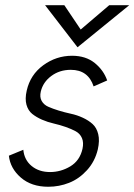

<svg xmlns="http://www.w3.org/2000/svg" viewBox="-20 -710 518 740"><path d="M278.8 -527.8 153.8 -689.9H228L291 -596.2L400.9 -689.9H478ZM166 9.8Q101.1 9.8 60.3 -25.6Q19.5 -61 14.2 -109.9L69.8 -132.8Q73.7 -93.3 102.1 -70.1Q130.4 -46.9 172.9 -46.9Q214.4 -46.9 251 -68.8Q287.6 -90.8 297.9 -136.2Q303.2 -160.6 295.9 -177.7Q288.6 -194.8 272 -203.9Q255.4 -212.9 233.2 -220.7Q210.9 -228.5 187.3 -233.9Q163.6 -239.3 141.8 -248.8Q120.1 -258.3 104.2 -271Q88.4 -283.7 82 -306.4Q75.7 -329.1 83 -360.8Q96.7 -421.9 146.7 -458.5Q196.8 -495.1 257.8 -495.1Q310.5 -495.1 345 -467.3Q379.4 -439.5 393.1 -399.9L340.8 -377Q319.8 -440.9 252.9 -440.9Q209.5 -440.9 177.5 -417Q145.5 -393.1 137.2 -356.9Q132.3 -335.9 140.6 -321Q148.9 -306.2 166 -298.6Q183.1 -291 206.1 -283.9Q229 -276.9 252.9 -271.7Q276.9 -266.6 299.1 -256.3Q321.3 -246.1 336.9 -231.9Q352.5 -217.8 358.6 -192.9Q364.7 -168 356.9 -133.8Q345.7 -87.4 315.2 -54Q284.7 -20.5 246.3 -5.4Q208 9.8 166 9.8Z"/></svg>

Font: HK Grotesk Light Italic
Style: Regular
Weight: 300
Italic angle: -13°
Designer: Alfredo Marco Pradil and Stefan Peev
Foundry: Hanken Design Co.
Version: Version 1.000;PS 001.000;hotconv 1.0.88;makeotf.lib2.5.64775